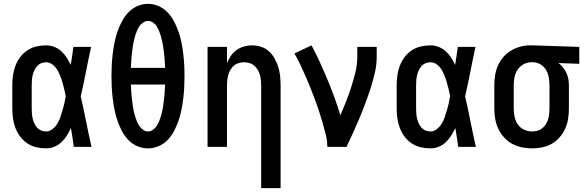

<svg xmlns="http://www.w3.org/2000/svg" viewBox="-20 -764 3040 999"><path d="M220 8Q194 8 168.5 2Q143 -4 121.5 -18.5Q100 -33 84.5 -54Q69 -75 60 -99Q51 -123 47.5 -148.5Q44 -174 44 -200V-320Q44 -346 47.5 -371.5Q51 -397 60 -421Q69 -445 84.5 -466Q100 -487 121.5 -501.5Q143 -516 168.5 -522Q194 -528 220 -528Q241 -528 262 -520Q283 -512 299 -497.5Q315 -483 327 -464.5Q339 -446 348 -426Q352 -450 355.5 -473.5Q359 -497 362 -520H454Q440 -456 427.5 -391.5Q415 -327 400 -263Q415 -198 428 -132Q441 -66 456 0H364Q361 -25 357 -49.5Q353 -74 349 -98Q340 -78 328 -59Q316 -40 300 -24.5Q284 -9 263 -0.5Q242 8 220 8ZM220 -80Q238 -80 253.5 -92.5Q269 -105 278.5 -121Q288 -137 294 -154.5Q300 -172 305.5 -190.5Q311 -209 315 -227Q319 -245 322 -264Q319 -281 314.5 -299Q310 -317 305 -334.5Q300 -352 293.5 -369Q287 -386 277.5 -401.5Q268 -417 253 -428.5Q238 -440 220 -440Q206 -440 194 -435Q182 -430 173 -420Q164 -410 158.5 -397.5Q153 -385 150 -372.5Q147 -360 146 -346.5Q145 -333 145 -320V-200Q145 -187 146 -173.5Q147 -160 150 -147.5Q153 -135 158.5 -122.5Q164 -110 173 -100Q182 -90 194 -85Q206 -80 220 -80Z M750 8Q721 8 693.5 -4Q666 -16 646.5 -37Q627 -58 613.5 -84Q600 -110 590.5 -138Q581 -166 575.5 -194.5Q570 -223 566.5 -251.5Q563 -280 561.5 -309Q560 -338 560 -368Q560 -397 561.5 -426Q563 -455 566.5 -484Q570 -513 575.5 -541.5Q581 -570 590.5 -597.5Q600 -625 613.5 -651Q627 -677 647 -698.5Q667 -720 694 -732Q721 -744 750 -744Q779 -744 806 -732Q833 -720 853 -698.5Q873 -677 886.5 -651Q900 -625 909.5 -597.5Q919 -570 924.5 -541.5Q930 -513 933.5 -484Q937 -455 938.5 -426Q940 -397 940 -367Q940 -338 938.5 -309Q937 -280 933.5 -251.5Q930 -223 924.5 -194.5Q919 -166 909.5 -138Q900 -110 886.5 -84Q873 -58 853.5 -37Q834 -16 806.5 -4Q779 8 750 8ZM661 -411H839Q838 -425 837.5 -439Q837 -453 835.5 -467Q834 -481 832.5 -494.5Q831 -508 829 -521.5Q827 -535 824 -549Q821 -563 817 -576Q813 -589 808 -602Q803 -615 795.5 -627Q788 -639 776 -647Q764 -655 751 -655Q737 -655 725 -647Q713 -639 705.5 -627.5Q698 -616 692.5 -603Q687 -590 683 -576.5Q679 -563 676 -549.5Q673 -536 671 -522Q669 -508 667.5 -494.5Q666 -481 664.5 -467Q663 -453 662.5 -439Q662 -425 661 -411ZM750 -80Q764 -80 775.5 -88.5Q787 -97 795 -108.5Q803 -120 808 -133Q813 -146 817 -159Q821 -172 824 -185.5Q827 -199 829 -213Q831 -227 832.5 -240.5Q834 -254 835.5 -268Q837 -282 837.5 -296Q838 -310 839 -324H661Q662 -310 662.5 -296Q663 -282 664.5 -268Q666 -254 667.5 -240.5Q669 -227 671 -213Q673 -199 676 -185.5Q679 -172 683 -159Q687 -146 692 -133Q697 -120 705 -108.5Q713 -97 724.5 -88.5Q736 -80 750 -80Z M1339 215V-320Q1339 -334 1337.5 -348Q1336 -362 1332 -375.5Q1328 -389 1320.5 -401.5Q1313 -414 1302.5 -423Q1292 -432 1278 -436Q1264 -440 1250 -440Q1236 -440 1222 -436Q1208 -432 1197.5 -423Q1187 -414 1179.5 -401.5Q1172 -389 1168 -375.5Q1164 -362 1162.5 -348Q1161 -334 1161 -320V0H1060V-520H1161V-435Q1169 -455 1181 -473Q1193 -491 1210.5 -503.5Q1228 -516 1249 -522Q1270 -528 1291 -528Q1315 -528 1338.5 -520.5Q1362 -513 1379.5 -497Q1397 -481 1409 -459.5Q1421 -438 1428 -415Q1435 -392 1437.5 -368Q1440 -344 1440 -320V215Z M1683 0Q1683 -32 1675 -64Q1667 -96 1658 -127Q1649 -158 1639 -188.5Q1629 -219 1617.5 -249.5Q1606 -280 1594 -310Q1582 -340 1569 -369.5Q1556 -399 1542 -428.5Q1528 -458 1512 -486L1601 -528Q1624 -485 1644.5 -440Q1665 -395 1684 -349.5Q1703 -304 1720 -257.5Q1737 -211 1751 -164Q1767 -201 1781.5 -238Q1796 -275 1808 -312.5Q1820 -350 1829.5 -389Q1839 -428 1839 -468V-520H1940V-468Q1940 -427 1930.5 -386Q1921 -345 1908.5 -306Q1896 -267 1881.5 -228Q1867 -189 1851 -151Q1835 -113 1818 -75Q1801 -37 1783 0Z M2220 8Q2194 8 2168.5 2Q2143 -4 2121.5 -18.5Q2100 -33 2084.5 -54Q2069 -75 2060 -99Q2051 -123 2047.5 -148.5Q2044 -174 2044 -200V-320Q2044 -346 2047.5 -371.5Q2051 -397 2060 -421Q2069 -445 2084.5 -466Q2100 -487 2121.5 -501.5Q2143 -516 2168.5 -522Q2194 -528 2220 -528Q2241 -528 2262 -520Q2283 -512 2299 -497.5Q2315 -483 2327 -464.5Q2339 -446 2348 -426Q2352 -450 2355.5 -473.5Q2359 -497 2362 -520H2454Q2440 -456 2427.5 -391.5Q2415 -327 2400 -263Q2415 -198 2428 -132Q2441 -66 2456 0H2364Q2361 -25 2357 -49.5Q2353 -74 2349 -98Q2340 -78 2328 -59Q2316 -40 2300 -24.5Q2284 -9 2263 -0.5Q2242 8 2220 8ZM2220 -80Q2238 -80 2253.5 -92.5Q2269 -105 2278.5 -121Q2288 -137 2294 -154.5Q2300 -172 2305.5 -190.5Q2311 -209 2315 -227Q2319 -245 2322 -264Q2319 -281 2314.5 -299Q2310 -317 2305 -334.5Q2300 -352 2293.5 -369Q2287 -386 2277.5 -401.5Q2268 -417 2253 -428.5Q2238 -440 2220 -440Q2206 -440 2194 -435Q2182 -430 2173 -420Q2164 -410 2158.5 -397.5Q2153 -385 2150 -372.5Q2147 -360 2146 -346.5Q2145 -333 2145 -320V-200Q2145 -187 2146 -173.5Q2147 -160 2150 -147.5Q2153 -135 2158.5 -122.5Q2164 -110 2173 -100Q2182 -90 2194 -85Q2206 -80 2220 -80Z M2749 8Q2722 8 2695 2.5Q2668 -3 2644.5 -16Q2621 -29 2602.5 -49.5Q2584 -70 2572.5 -94.5Q2561 -119 2556.5 -146Q2552 -173 2552 -200V-320Q2552 -346 2556 -372Q2560 -398 2570.5 -422Q2581 -446 2598 -466Q2615 -486 2637 -499.5Q2659 -513 2684.5 -520.5Q2710 -528 2736 -528Q2739 -528 2742.5 -528Q2746 -528 2750 -528L2994 -520V-432L2886 -436Q2899 -426 2909.5 -413Q2920 -400 2927 -385Q2934 -370 2937 -353.5Q2940 -337 2940 -320V-200Q2940 -173 2936 -146.5Q2932 -120 2921 -95.5Q2910 -71 2892.5 -50.5Q2875 -30 2852 -16.5Q2829 -3 2802.5 2.5Q2776 8 2749 8ZM2749 -80Q2763 -80 2777 -84Q2791 -88 2802 -97Q2813 -106 2820.5 -118Q2828 -130 2832 -144Q2836 -158 2837.5 -172Q2839 -186 2839 -200V-320Q2839 -340 2835.5 -360.5Q2832 -381 2822 -398.5Q2812 -416 2794.5 -427.5Q2777 -439 2757 -440H2750Q2748 -440 2746.5 -440Q2745 -440 2744 -440Q2722 -440 2703 -429Q2684 -418 2672.5 -400.5Q2661 -383 2657 -362Q2653 -341 2653 -320V-200Q2653 -178 2657.5 -156.5Q2662 -135 2674 -117Q2686 -99 2706.5 -89.5Q2727 -80 2749 -80Z"/></svg>

Font: Zed Sans Semibold
Style: Regular
Weight: 600
Designer: Belleve Invis
Foundry: Belleve Invis
Version: Version 1.0.0; ttfautohint (v1.8.4)